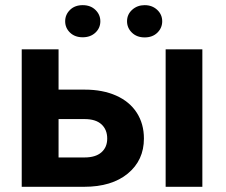

<svg xmlns="http://www.w3.org/2000/svg" viewBox="-20 -718 868 738"><path d="M205.1 -260.3V-112.8H305.2Q347.2 -112.8 369.6 -132.3Q392.1 -151.9 392.1 -185.5Q392.1 -219.7 370.1 -240Q348.1 -260.3 305.2 -260.3ZM205.1 -373.5H306.2Q374.5 -373.5 426.3 -350.6Q478 -327.6 505.6 -284.9Q533.2 -242.2 533.2 -185.5Q533.2 -102.1 471.4 -51Q409.7 0 303.2 0H63.5V-528.3H205.1ZM757.8 0H616.7V-528.3H757.8ZM468.3 -636.2Q468.3 -662.6 488 -680.4Q507.8 -698.2 536.1 -698.2Q564.9 -698.2 584.2 -680.2Q603.5 -662.1 603.5 -636.2Q603.5 -610.8 585 -592.5Q566.4 -574.2 536.1 -574.2Q505.9 -574.2 487.1 -592.5Q468.3 -610.8 468.3 -636.2ZM365.7 -636.2Q365.7 -610.4 346.7 -592.5Q327.6 -574.7 297.9 -574.7Q267.6 -574.7 249 -592.8Q230.5 -610.8 230.5 -636.2Q230.5 -661.6 249 -679.9Q267.6 -698.2 297.9 -698.2Q328.1 -698.2 346.9 -679.9Q365.7 -661.6 365.7 -636.2Z"/></svg>

Font: MAUL Bold
Style: Bold
Weight: 700
Designer: MAUL
Version: Version 1.0; 2020; ttfautohint (v1.8.3)